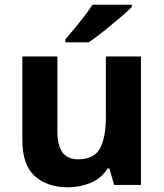

<svg xmlns="http://www.w3.org/2000/svg" viewBox="-20 -786 697 816"><path d="M579 -546V0H465L445 -70H437Q411 -28 365.5 -9Q320 10 269 10Q181 10 128 -37.5Q75 -85 75 -190V-546H224V-227Q224 -169 245 -139Q266 -109 312 -109Q380 -109 405 -155.5Q430 -202 430 -289V-546ZM540 -756Q526 -742 503 -722Q480 -702 453.5 -680Q427 -658 401.5 -638.5Q376 -619 357 -606H258V-619Q274 -638 295.5 -663.5Q317 -689 338 -716.5Q359 -744 373 -766H540Z"/></svg>

Font: Noto Sans Thaana
Style: Bold
Weight: 700
Designer: David Williams
Foundry: Google Inc.
Version: Version 3.001; ttfautohint (v1.8.4.7-5d5b)